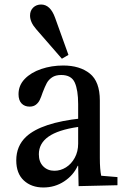

<svg xmlns="http://www.w3.org/2000/svg" viewBox="-20 -820 550 850"><path d="M96 -215Q163 -277 340 -296L326 -258Q237 -245 194.5 -215Q152 -185 152 -137Q152 -103 171.5 -83.5Q191 -64 221 -64Q248 -64 272 -79Q296 -94 311 -121.5Q326 -149 326 -184V-86H324Q305 -44 264 -17Q223 10 172 10Q119 10 85.5 -21Q52 -52 52 -110Q52 -174 96 -215ZM260 -530Q333 -530 377.5 -494.5Q422 -459 422 -375V-120Q422 -70 428 -42L500 -36V0L328 4L326 -86V-359Q326 -421 311 -454.5Q296 -488 251 -488Q226 -488 210.5 -477.5Q195 -467 187 -452Q179 -437 169 -411Q162 -390 156 -377.5Q150 -365 139 -356.5Q128 -348 111 -348Q89 -348 75.5 -362Q62 -376 62 -403Q62 -442 89.5 -470.5Q117 -499 162.5 -514.5Q208 -530 260 -530ZM113 -751Q113 -773 127 -786.5Q141 -800 162 -800Q203 -800 224 -741L283 -577L254 -560L140 -691Q126 -707 119.5 -722Q113 -737 113 -751Z"/></svg>

Font: Minipax
Style: Regular
Weight: 400
Designer: Raphaël Ronot
Foundry: Velvetyne Type Foundry
Version: Version 1.000